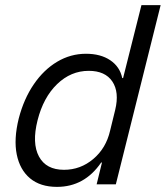

<svg xmlns="http://www.w3.org/2000/svg" viewBox="-20 -720 648 750"><path d="M202.5 10Q137.5 10 97.5 -23.3Q57.5 -56.7 45.4 -116.7Q33.3 -176.7 53.3 -257.5Q73.3 -334.2 112.1 -390.8Q150.8 -447.5 203.3 -478.8Q255.8 -510 315.8 -510Q373.3 -510 410.8 -484.6Q448.3 -459.2 457.5 -415H460.8L532.5 -700H607.5L432.5 0H357.5L378.3 -85H375Q310 10 202.5 10ZM230 -56.7Q294.2 -56.7 344.2 -98.8Q394.2 -140.8 410 -209.2L430 -290.8Q446.7 -360 418.8 -401.7Q390.8 -443.3 326.7 -443.3Q256.7 -443.3 202.9 -391.2Q149.2 -339.2 126.7 -250Q104.2 -160.8 132.1 -108.8Q160 -56.7 230 -56.7Z"/></svg>

Font: Funnel Sans Light Light
Style: Italic
Weight: 300
Italic angle: -14.036°
Version: Version 1.000